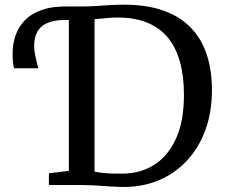

<svg xmlns="http://www.w3.org/2000/svg" viewBox="-20 -770 936 799"><path d="M482.5 8Q464 7.5 443.8 6.2Q423.5 5 402.5 3.5Q381.5 2 361 1Q340.5 0 320.5 0H183.5V-49L266.5 -59V-743H319.5Q350.5 -743 379.5 -745Q408.5 -747 437 -748.8Q465.5 -750.5 496 -750.5Q592 -750.5 661.2 -725.5Q730.5 -700.5 775 -653.8Q819.5 -607 840.8 -541.8Q862 -476.5 862 -395Q862 -304 834.8 -229.2Q807.5 -154.5 757.2 -100.8Q707 -47 637.5 -18.5Q568 10 482.5 8ZM492.5 -47.5Q566.5 -48.5 623.5 -85.2Q680.5 -122 713 -194.5Q745.5 -267 745.5 -375Q745.5 -453.5 728.8 -513.2Q712 -573 678.2 -613.8Q644.5 -654.5 592.8 -675.8Q541 -697 471.5 -697Q450.5 -697 432.8 -695.5Q415 -694 400 -692.5Q385 -691 373.5 -690.5V-56Q394 -51.5 413.5 -49.8Q433 -48 452.5 -47.5Q472 -47 492.5 -47.5ZM39 -486Q35.5 -494.5 34 -509.8Q32.5 -525 32.5 -548.5Q32.5 -585.5 44.2 -621Q56 -656.5 82.8 -684.8Q109.5 -713 155.2 -729Q201 -745 269.5 -743L278 -714.5L269.5 -686.5Q218 -689 185.2 -677.5Q152.5 -666 137.2 -641Q122 -616 122 -578.5Q122 -562.5 126.8 -538.5Q131.5 -514.5 139.5 -486Z"/></svg>

Font: Merriweather 20pt
Style: Regular
Weight: 400
Version: Version 2.100